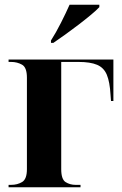

<svg xmlns="http://www.w3.org/2000/svg" viewBox="-20 -786 514 806"><path d="M194 -616Q215 -649 236 -690.5Q257 -732 272 -766H397V-756Q385 -743 361.5 -723.5Q338 -704 310 -682.5Q282 -661 254 -641Q226 -621 204 -606H194ZM16 0V-10H27Q53 -10 73 -22Q93 -34 93 -76V-460Q93 -503 72.5 -514.5Q52 -526 27 -526H16V-536H456V-362H446L444 -388Q441 -442 428.5 -472Q416 -502 387.5 -514Q359 -526 310 -526H237V-76Q237 -33 255.5 -21.5Q274 -10 297 -10H318V0Z"/></svg>

Font: Noto Serif Display SemiCondensed
Style: Bold
Weight: 700
Width: 4
Designer: Monotype Design Team
Foundry: Monotype Imaging Inc.
Version: Version 2.009